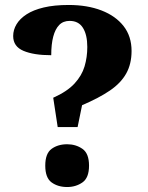

<svg xmlns="http://www.w3.org/2000/svg" viewBox="-20 -744 594 772"><path d="M194 -351Q250 -376 279.5 -408Q309 -440 320 -477Q331 -514 331 -555Q331 -604 313.5 -632Q296 -660 260 -660Q234 -660 218 -643.5Q202 -627 194 -596.5Q186 -566 186 -522Q116 -522 74.5 -539.5Q33 -557 33 -599Q33 -624 46.5 -646.5Q60 -669 87 -686.5Q114 -704 156 -714Q198 -724 256 -724Q331 -724 388 -702Q445 -680 477 -639Q509 -598 509 -539Q509 -487 487.5 -448.5Q466 -410 422 -380Q378 -350 310 -321L292 -233H212ZM250 8Q213 8 187.5 -10.5Q162 -29 162 -78Q162 -127 187.5 -145.5Q213 -164 250 -164Q285 -164 311.5 -145.5Q338 -127 338 -78Q338 -29 311.5 -10.5Q285 8 250 8Z"/></svg>

Font: Noto Serif Tibetan ExtraBold
Style: Regular
Weight: 800
Version: Version 2.103